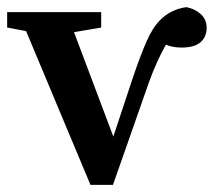

<svg xmlns="http://www.w3.org/2000/svg" viewBox="-24 -513 598 537"><path d="M229 4 49 -426 -4 -436V-479H259V-436L183 -423L293 -131L347 -294Q369 -359 386 -397.5Q403 -436 424 -457Q454 -487 497 -493Q520 -489 537 -474Q554 -459 554 -435Q554 -410 537 -395Q520 -380 484 -380Q459 -380 440 -388Q426 -363 415 -338.5Q404 -314 393 -284L292 4Z"/></svg>

Font: Source Serif Pro SemiBold
Style: Regular
Weight: 600
Designer: Frank Grießhammer
Foundry: Adobe Systems Incorporated
Version: Version 3.001;hotconv 1.0.111;makeotfexe 2.5.65597